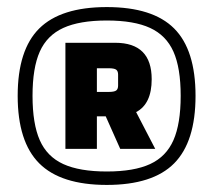

<svg xmlns="http://www.w3.org/2000/svg" viewBox="-20 -702 603 543"><path d="M30 -431Q30 -561 91 -621.5Q152 -682 282 -682Q412 -682 472.5 -621.5Q533 -561 533 -431Q533 -301 472.5 -240Q412 -179 282 -179Q152 -179 91 -240Q30 -301 30 -431ZM72 -431Q72 -352 92.5 -305.5Q113 -259 159 -238Q205 -217 282 -217Q359 -217 404.5 -238Q450 -259 470.5 -305.5Q491 -352 491 -431Q491 -510 470.5 -556Q450 -602 404.5 -623Q359 -644 282 -644Q205 -644 159 -623Q113 -602 92.5 -556Q72 -510 72 -431ZM320 -281 279 -373H254V-281H165V-581H306Q409 -581 409 -478Q409 -408 365 -385L419 -281ZM254 -442H287Q303 -442 308.5 -446Q314 -450 314 -460V-491Q314 -501 308.5 -505Q303 -509 287 -509H254Z"/></svg>

Font: Changa SemiBold
Style: Regular
Weight: 600
Designer: Eduardo Rodriguez Tunni
Foundry: Eduardo Rodriguez Tunni
Version: Version 3.002; ttfautohint (v1.8.2)